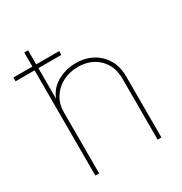

<svg xmlns="http://www.w3.org/2000/svg" viewBox="-190 -855 934 983"><g transform="rotate(-30 276.5 -364.0)"><path d="M113.8 -361.3V0H91.3V-727.5H113.8V-423.8H107.9Q125.5 -486.3 177.5 -517.6Q229.5 -548.8 291.5 -548.8Q347.7 -548.8 390.4 -525.1Q433.1 -501.5 457.5 -459.5Q481.9 -417.5 481.9 -361.3V0H459.5V-361.3Q459.5 -435.5 412.6 -481Q365.7 -526.4 291.5 -526.4Q240.7 -526.4 200.4 -505.1Q160.2 -483.9 137 -446.5Q113.8 -409.2 113.8 -361.3ZM-21 -622.1V-644.5H249.5V-622.1Z"/></g></svg>

Font: Inter 17pt Thin
Style: Regular
Weight: 250
Version: Version 4.001;git-66647c0bb